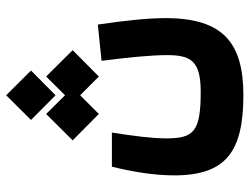

<svg xmlns="http://www.w3.org/2000/svg" viewBox="-114 -512 813 626"><g transform="rotate(-90 293.0 -199.5)"><path d="M295.4 187C465.8 187 546.4 120.6 546.4 -66.4C546.4 -120.1 540 -189 525.4 -287.6L407.2 -275.4C418.5 -187.5 425.8 -113.3 425.8 -61.5C425.8 17.6 405.3 47.9 305.7 47.9C174.8 47.9 154.3 24.4 154.3 -65.4C154.3 -110.4 162.6 -173.8 173.3 -241.7H62C44.9 -172.4 33.7 -102.1 33.7 -38.6C33.7 130.9 111.8 187 295.4 187ZM356 -284.2 441.9 -369.6 356 -456.1 294.9 -394.5 233.9 -456.1 147.9 -369.6 233.9 -284.2 294.9 -345.2ZM294.9 -425.3 375.5 -505.4 294.9 -586.4 214.4 -505.4Z"/></g></svg>

Font: CaskaydiaCove Nerd Font
Style: Bold
Weight: 700
Designer: Aaron Bell
Foundry: Saja Typeworks
Version: Version 2111.1;Nerd Fonts 2.3.0